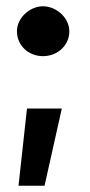

<svg xmlns="http://www.w3.org/2000/svg" viewBox="-20 -501 286 612"><path d="M39 91H122L177 -155H66ZM34 -401C34 -357 70 -322 117 -322C164 -322 201 -357 201 -401C201 -445 159 -481 117 -481C76 -481 34 -445 34 -401Z"/></svg>

Font: Vanilla Cream
Style: Bold
Weight: 700
Designer: Jeremy Tribby, Jinavaṁso
Foundry: Tribby Type
Version: Version 1.422;Glyphs 3.1.2 (3151)